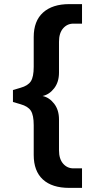

<svg xmlns="http://www.w3.org/2000/svg" viewBox="-20 -732 431 934"><path d="M187 -265Q220 -258 243.5 -227.5Q267 -197 267 -151V-1Q267 41 287 64Q307 87 337 87H379V182H317Q233 182 188.5 141Q144 100 144 22V-123Q144 -172 130 -193.5Q116 -215 80 -225L43 -236V-294L80 -305Q116 -315 130 -336.5Q144 -358 144 -407V-552Q144 -630 189.5 -671Q235 -712 317 -712H379V-617H337Q307 -617 287 -594Q267 -571 267 -529V-379Q267 -333 243.5 -302.5Q220 -272 187 -265Z"/></svg>

Font: Muli
Style: Bold
Weight: 700
Designer: Vernon Adams
Foundry: Vernon Adams
Version: Version 2.001